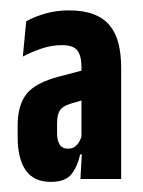

<svg xmlns="http://www.w3.org/2000/svg" viewBox="-20 -665 276 370"><path d="M135 -320 138.5 -383 137 -384.5V-510.5V-536Q137 -557 129.2 -567.5Q121.5 -578 99.5 -578Q79.5 -578 60.2 -571.5Q41 -565 24 -556L30.5 -624Q46.5 -633 67.8 -639Q89 -645 112.5 -645Q141 -645 160.5 -637.5Q180 -630 191.8 -615.5Q203.5 -601 208.5 -580.5Q213.5 -560 213.5 -534V-320ZM78 -314.5Q45 -314.5 29.5 -337Q14 -359.5 14 -401.5V-423Q14 -462 31 -483.8Q48 -505.5 94 -517.5L143.5 -530.5L151 -475.5L115.5 -465Q100.5 -460.5 95.2 -452Q90 -443.5 90 -427.5V-408Q90 -395 94.8 -386.8Q99.5 -378.5 111.5 -378.5Q122 -378.5 128.5 -386Q135 -393.5 137.5 -404L146.5 -367.5H134.5Q129.5 -344.5 117.8 -329.5Q106 -314.5 78 -314.5Z"/></svg>

Font: Anek Tamil Condensed SemiBold
Style: Regular
Weight: 600
Width: 3
Designer: Aadarsh Rajan (Tamil), Yesha Goshar (Latin)
Foundry: Ek Type
Version: Version 1.003